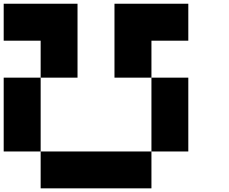

<svg xmlns="http://www.w3.org/2000/svg" viewBox="-20 -820 1240 1040"><path d="M399.9 -399.4H200.2V-599.6H0V-799.8H399.9ZM1000 -399.4V0.5H800.3V-399.4ZM800.3 -599.6V-399.4H600.1V-799.8H1000V-599.6ZM800.3 200.2H200.2V0.5H800.3ZM0 -399.4H200.2V0.5H0Z"/></svg>

Font: QuinqueFive
Style: Regular
Weight: 400
Monospace: yes
Designer: GGBotNet
Foundry: GGBotNet
Version: 1.1